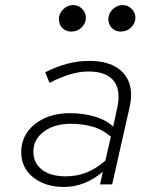

<svg xmlns="http://www.w3.org/2000/svg" viewBox="-20 -730 640 760"><path d="M233 10Q159 10 111.5 -28Q64 -66 64 -127Q64 -173 88.5 -207.5Q113 -242 156.5 -262Q200 -282 257 -282Q308 -282 353.5 -269Q399 -256 428 -229L443 -298Q460 -372 430.5 -409.5Q401 -447 330 -447Q296 -447 258.5 -436Q221 -425 176 -402L159 -444Q203 -466 245.5 -477.5Q288 -489 334 -489Q395 -489 435 -467Q475 -445 490.5 -404Q506 -363 493 -306L424 0H376L387 -50Q351 -20 313 -5Q275 10 233 10ZM112 -130Q112 -85 146 -58.5Q180 -32 240 -32Q284 -32 322 -47Q360 -62 397 -94L419 -189Q385 -218 345.5 -229Q306 -240 260 -240Q195 -240 153.5 -209Q112 -178 112 -130ZM262 -605Q241 -605 227 -619Q213 -633 213 -655Q213 -676 230 -693Q247 -710 270 -710Q290 -710 305 -695Q320 -680 320 -660Q320 -638 303 -621.5Q286 -605 262 -605ZM458 -605Q437 -605 423 -619Q409 -633 409 -655Q409 -676 426 -693Q443 -710 466 -710Q486 -710 501 -695Q516 -680 516 -660Q516 -638 499 -621.5Q482 -605 458 -605Z"/></svg>

Font: Red Hat Mono
Style: Italic
Weight: 300
Italic angle: -12°
Monospace: yes
Designer: Pentagram, MCKL
Foundry: Pentagram, MCKL
Version: Version 1.023